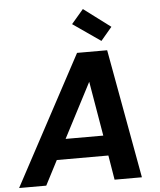

<svg xmlns="http://www.w3.org/2000/svg" viewBox="-87 -984 864 1036"><g transform="rotate(-5 345.0 -466.0)"><path d="M491.2 0 469.2 -132.8H189.9L121.1 0H-25.9L349.1 -699.2H512.2L639.2 0ZM451.2 -242.2 400.9 -538.1 247.1 -242.2ZM335.9 -856 400.9 -932.1 545.9 -823.2 485.8 -752Z"/></g></svg>

Font: SVN-Poppins SemiBold
Style: Italic
Weight: 600
Italic angle: -10°
Designer: Ninad Kale (Devanagari), Jonny Pinhorn (Latin)
Foundry: Indian Type Foundry
Version: Version 3.002 2017